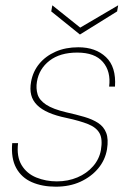

<svg xmlns="http://www.w3.org/2000/svg" viewBox="-20 -691 496 723"><path d="M190 12Q139 12 100 -5Q61 -22 41 -58.5Q21 -95 26 -152H48Q42 -101 61.5 -69Q81 -37 117 -22.5Q153 -8 194 -8Q236 -8 271.5 -23Q307 -38 330.5 -65Q354 -92 360 -126Q367 -167 355 -189Q343 -211 312 -223.5Q281 -236 230 -247Q191 -255 163.5 -267Q136 -279 119.5 -295.5Q103 -312 97.5 -333.5Q92 -355 97 -383Q104 -422 128 -451Q152 -480 189.5 -496.5Q227 -513 275 -513Q340 -513 379 -476Q418 -439 413 -365H391Q398 -422 367.5 -457.5Q337 -493 271 -493Q206 -493 166.5 -462.5Q127 -432 119 -383Q115 -358 121.5 -336Q128 -314 153.5 -297Q179 -280 230 -268Q266 -260 297 -251Q328 -242 349.5 -228Q371 -214 380 -190.5Q389 -167 383 -129Q376 -88 349.5 -56.5Q323 -25 282.5 -6.5Q242 12 190 12ZM425 -671 421 -648 281 -561 173 -648 177 -671 282 -587Z"/></svg>

Font: DM Sans 17pt Thin
Style: Italic
Weight: 250
Italic angle: -10°
Version: Version 4.004;gftools[0.9.30]